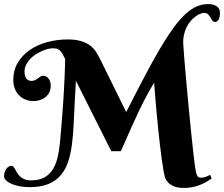

<svg xmlns="http://www.w3.org/2000/svg" viewBox="-50 -926 1113 954"><path d="M502.9 -174.8 327.1 -524.9 320.8 -407.2Q317.9 -356 315.7 -305.4Q313.5 -254.9 307.6 -209.2Q301.8 -163.6 289.3 -124.5Q276.9 -85.4 253.2 -56.9Q229.5 -28.3 191.7 -12.2Q153.8 3.9 97.2 3.9Q72.3 3.9 49.3 -0.2Q26.4 -4.4 8.8 -11.7Q-8.8 -19 -19.3 -29.1Q-29.8 -39.1 -29.8 -50.8Q-29.8 -59.6 -27.3 -68.6Q-24.9 -77.6 -20 -85.2Q-15.1 -92.8 -8.1 -97.4Q-1 -102.1 7.8 -102.1Q13.2 -102.1 17.3 -96.7Q21.5 -91.3 25.9 -83.3Q30.3 -75.2 35.9 -65.9Q41.5 -56.6 50.5 -48.6Q59.6 -40.5 72.3 -35.2Q85 -29.8 104 -29.8Q141.6 -29.8 167.2 -42.7Q192.9 -55.7 209.5 -80.1Q226.1 -104.5 234.9 -139.2Q243.7 -173.8 248 -217.8Q250 -242.2 252 -264.9Q253.9 -287.6 255.9 -310.1Q257.8 -332.5 259.5 -355.7Q261.2 -378.9 263.2 -404.8Q265.6 -442.4 267.6 -476.3Q269.5 -510.3 270.8 -539.6Q272 -568.8 272.7 -592.3Q273.4 -615.7 273.9 -632.8Q265.6 -649.9 259.3 -660.4Q252.9 -670.9 246.1 -676.5Q239.3 -682.1 231 -684.1Q222.7 -686 210.9 -686Q201.2 -686 186.8 -682.4Q172.4 -678.7 157 -671.9Q141.6 -665 126.2 -655Q110.8 -645 98.9 -632.1Q86.9 -619.1 79.3 -603.5Q71.8 -587.9 71.8 -569.8Q71.8 -554.2 75.9 -544.9Q80.1 -535.6 85.7 -531Q91.3 -526.4 96.9 -525.1Q102.5 -523.9 105 -523.9Q117.2 -523.9 125 -528.1Q132.8 -532.2 139.2 -536.9Q145.5 -541.5 151.1 -545.7Q156.7 -549.8 164.1 -549.8Q169.9 -549.8 176.5 -547.1Q183.1 -544.4 188.7 -538.6Q194.3 -532.7 198.2 -523.2Q202.1 -513.7 202.1 -500Q202.1 -480.5 194.6 -466.3Q187 -452.1 175 -442.6Q163.1 -433.1 147.7 -428.5Q132.3 -423.8 117.2 -423.8Q93.8 -423.8 75 -431.9Q56.2 -439.9 43 -454.1Q29.8 -468.3 22.9 -487.3Q16.1 -506.3 16.1 -527.8Q16.1 -578.6 39.6 -616.5Q63 -654.3 101.1 -679.7Q139.2 -705.1 187.3 -717.5Q235.4 -730 285.2 -730Q325.2 -730 352.1 -721.9Q378.9 -713.9 397 -700.4Q415 -687 426.8 -668.9Q438.5 -650.9 448.2 -630.9L577.1 -369.1Q627.4 -468.3 668.7 -546.6Q710 -625 745.1 -684.6Q780.3 -744.1 810.8 -786.1Q841.3 -828.1 869.9 -854.7Q898.4 -881.3 926.5 -893.6Q954.6 -905.8 984.9 -905.8Q1010.7 -905.8 1026.9 -894.8Q1043 -883.8 1043 -861.8Q1043 -842.3 1036.6 -829.6Q1030.3 -816.9 1019 -816.9Q1009.8 -816.9 1004.9 -824Q1000 -831.1 995.4 -839.4Q990.7 -847.7 983.9 -854.7Q977.1 -861.8 963.9 -861.8Q956.1 -861.8 944.8 -857.4Q933.6 -853 921.6 -844.2Q909.7 -835.4 897.9 -822.3Q886.2 -809.1 877.4 -791.5Q868.7 -773.9 863.8 -751.5Q858.9 -729 860.8 -702.1Q862.8 -671.4 866.2 -630.1Q869.6 -588.9 873.8 -541.7Q877.9 -494.6 882.6 -444.3Q887.2 -394 892.1 -345.2Q897 -296.4 901.6 -251.5Q906.2 -206.5 910.2 -170.2Q914.1 -133.8 917.5 -108.6Q920.9 -83.5 922.9 -74.2Q925.8 -60.1 930.7 -51.5Q935.5 -43 948.2 -43Q961.4 -43 973.1 -47.6Q984.9 -52.2 994.1 -57.1L1002 -39.1Q993.2 -32.7 979.7 -24.7Q966.3 -16.6 949 -9.3Q931.6 -2 910.9 2.9Q890.1 7.8 866.2 7.8Q832.5 7.8 813 -0.7Q793.5 -9.3 783 -21.7Q772.5 -34.2 768.8 -48.1Q765.1 -62 763.2 -73.2Q758.8 -98.1 753.9 -133.3Q749 -168.5 744.4 -208.7Q739.7 -249 735.4 -291.7Q731 -334.5 727.3 -375.2Q723.6 -416 720.7 -452.1Q717.8 -488.3 715.8 -515.1Q701.2 -491.2 688.7 -469Q676.3 -446.8 664.6 -423.6Q652.8 -400.4 640.6 -375Q628.4 -349.6 615 -319.8Q601.6 -290 585.7 -254.4Q569.8 -218.8 550.8 -174.8Z"/></svg>

Font: Berkshire Swash
Style: Regular
Weight: 700
Designer: Astigmatic (AOETI)
Foundry: Astigmatic (AOETI)
Version: Version 1.000